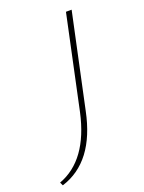

<svg xmlns="http://www.w3.org/2000/svg" viewBox="-265 -472 618 826"><g transform="rotate(-20 43.5 -59.5)"><path d="M144 -408H170L78 22Q33 240 -124 289L-131 274Q8 223 53 19Z"/></g></svg>

Font: Ysabeau Extralight
Style: Italic
Weight: 200
Italic angle: -12°
Designer: Christian Thalmann (Catharsis Fonts)
Version: Version 0.003